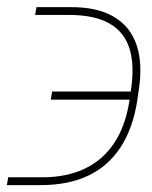

<svg xmlns="http://www.w3.org/2000/svg" viewBox="-49 -540 436 551"><path d="M-25.4 -31.2H72.3Q142.1 -31.2 194.1 -55.9Q246.1 -80.6 278.6 -129.4Q311 -178.2 322.3 -250L326.2 -277.3Q337.9 -351.6 322.8 -400.1Q307.6 -448.7 264.6 -472.9Q221.7 -497.1 149.4 -497.1H51.8L55.7 -519.5H153.3Q230 -520 277.6 -491.9Q325.2 -463.9 343.3 -409.9Q361.3 -356 348.6 -277.3L344.7 -250Q332 -170.4 296.4 -116.5Q260.7 -62.5 203.6 -35.6Q146.5 -8.8 68.4 -8.8H-29.3ZM96.7 -253.9 100.6 -277.3H335L331.1 -253.9Z"/></svg>

Font: Inter 18pt Thin
Style: Italic
Weight: 250
Italic angle: -9.3988°
Version: Version 4.001;git-66647c0bb